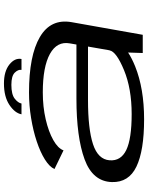

<svg xmlns="http://www.w3.org/2000/svg" viewBox="94 -854 767 996"><g transform="rotate(-90 478.0 -356.5)"><path d="M700.5 0 703 -76Q674.5 -57 631.5 -39.5Q516 7 356.5 7Q194 7 111.2 -32.8Q28.5 -72.5 31 -160Q34 -259.5 149.2 -301.8Q264.5 -344 464 -344H744.5L750.5 -378.5Q762.5 -444.5 695.8 -481.5Q629 -518.5 496.5 -518.5Q421.5 -518.5 356.8 -503.5Q292 -488.5 248.8 -464Q205.5 -439.5 195.5 -411L98.5 -458Q110.5 -484 148.5 -507.8Q186.5 -531.5 242 -550Q297.5 -568.5 363 -579.2Q428.5 -590 495.5 -590Q687 -590 783.2 -533.8Q879.5 -477.5 860.5 -369L795 0ZM714.5 -172 734 -284H457Q306.5 -284 227.5 -258Q148.5 -232 144 -172Q139.5 -113.5 197.2 -85.5Q255 -57.5 383.5 -57.5Q515.5 -57.5 611.8 -97.2Q708 -137 714 -172ZM542.5 -720Q605.5 -720 640.8 -691.8Q676 -663.5 669.5 -629H613Q616 -646 598.8 -663.8Q581.5 -681.5 535.5 -681.5Q485.5 -681.5 463.5 -664Q441.5 -646.5 438.5 -629H382.5Q389 -663.5 431.5 -691.8Q474 -720 542.5 -720Z"/></g></svg>

Font: Anybody UltraExpanded Regular
Style: Italic
Weight: 400
Width: 9
Italic angle: -10°
Designer: Tyler Finck
Foundry: Etcetera Type Company
Version: Version 1.010; ttfautohint (v1.8.3) -l 8 -r 50 -G 200 -x 14 